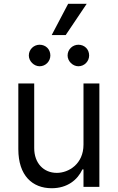

<svg xmlns="http://www.w3.org/2000/svg" viewBox="-20 -986 621 1013"><path d="M420.5 -223C420.5 -120.7 342.3 -73.9 279.8 -73.9C210.2 -73.9 160.5 -125 160.5 -204.5V-545.5H76.7V-198.9C76.7 -59.7 150.6 7.1 252.8 7.1C335.2 7.1 389.2 -36.9 414.8 -92.3H420.5V0H504.3V-545.5H420.5ZM132.1 -693.2C132.1 -663.4 159.1 -636.4 188.9 -636.4C221.6 -636.4 245.7 -663.4 245.7 -693.2C245.7 -725.9 221.6 -750 188.9 -750C159.1 -750 132.1 -725.9 132.1 -693.2ZM252.8 -801.1H326.7L437.5 -965.9H339.5ZM336.6 -693.2C336.6 -663.4 363.6 -636.4 393.5 -636.4C426.1 -636.4 450.3 -663.4 450.3 -693.2C450.3 -725.9 426.1 -750 393.5 -750C363.6 -750 336.6 -725.9 336.6 -693.2Z"/></svg>

Font: Magic Ui Pro
Style: Regular
Weight: 400
Designer: Stefan Endress, Andreas Faust
Version: Version 1.000;FEAKit 1.0